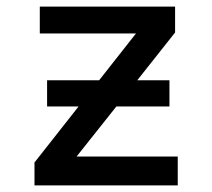

<svg xmlns="http://www.w3.org/2000/svg" viewBox="-20 -559 640 579"><path d="M84 0V-69L217 -238H122V-317H279L390 -458H100V-539H508V-461L394 -317H491V-238H331L211 -87H516V0Z"/></svg>

Font: Noto Sans Mono Medium
Style: Regular
Weight: 500
Designer: Monotype Design Team
Foundry: Monotype Imaging Inc.
Version: Version 2.014